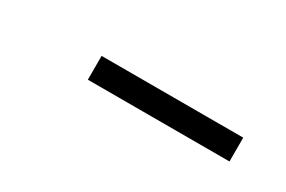

<svg xmlns="http://www.w3.org/2000/svg" viewBox="-2 -872 603 405"><g transform="rotate(30 300.0 -670.0)"><path d="M182 -641V-699H527V-641Z"/></g></svg>

Font: Iosevka SS04 Lt Ex Obl
Style: Regular
Weight: 300
Width: 7
Italic angle: -9°
Monospace: yes
Designer: Belleve Invis
Foundry: Belleve Invis
Version: Version 19.0.0; ttfautohint (v1.8.4)